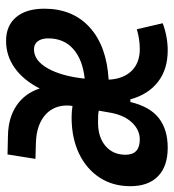

<svg xmlns="http://www.w3.org/2000/svg" viewBox="-2 -578 577 638"><g transform="rotate(-90 287.0 -258.5)"><path d="M443.4 -83Q476.1 -83 509.3 -92.8L529.3 -6.8Q484.4 9.8 439 9.8Q376 9.8 334.2 -22.7Q292.5 -55.2 276.4 -114.3H267.6Q252 -49.3 214.1 -19.8Q176.3 9.8 115.7 9.8Q53.7 9.8 20.8 -22.5Q-12.2 -54.7 -12.2 -114.3Q-12.2 -172.9 16.6 -216.8Q45.4 -260.7 96.9 -285.2Q148.4 -309.6 216.8 -309.6Q235.8 -309.6 254.4 -306.6Q255.9 -316.4 255.9 -325.2Q255.9 -366.2 228.5 -393.6Q194.8 -426.3 131.8 -428.2L78.6 -429.7L93.3 -522.5L157.7 -521Q216.3 -519.5 256.3 -492.2Q296.4 -464.8 312.5 -415.5Q339.4 -468.8 379.9 -498Q420.4 -527.3 470.7 -527.3Q521.5 -527.3 549.6 -493.7Q577.6 -460 577.6 -400.4Q577.6 -305.7 515.4 -249.3Q453.1 -192.9 341.8 -186.5Q344.2 -137.7 370.8 -110.4Q397.5 -83 443.4 -83ZM238.8 -219.2Q230.5 -221.2 220.5 -221.4Q210.4 -221.7 199.2 -221.7Q150.4 -221.7 121.3 -196.8Q92.3 -171.9 92.3 -130.4Q92.3 -83 143.1 -83Q175.3 -83 200.2 -109.9Q225.1 -136.7 232.9 -185.5ZM345.2 -266.1Q408.7 -272.9 443.8 -304.2Q479 -335.4 479 -387.2Q479 -409.2 469.5 -421.9Q460 -434.6 442.4 -434.6Q405.3 -434.6 379.4 -388.9Q353.5 -343.3 345.2 -266.1Z"/></g></svg>

Font: CaskaydiaCove NFP
Style: Italic
Weight: 400
Italic angle: -10°
Designer: Aaron Bell
Foundry: Saja Typeworks
Version: Version 2111.001; VTT 6.35;Nerd Fonts 3.1.1